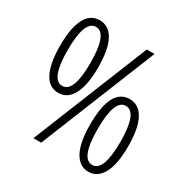

<svg xmlns="http://www.w3.org/2000/svg" viewBox="-165 -871 1007 1027"><g transform="rotate(30 338.0 -357.5)"><path d="M163 -724Q220 -724 250.5 -667.5Q281 -611 281 -501Q281 -392 250.5 -334Q220 -276 163 -276Q105 -276 75.5 -334.5Q46 -393 46 -501Q46 -609 75.5 -666.5Q105 -724 163 -724ZM506 -714 218 0H170L458 -714ZM163 -683Q93 -683 93 -501Q93 -319 163 -319Q233 -319 233 -501Q233 -683 163 -683ZM513 -439Q570 -439 600.5 -382Q631 -325 631 -216Q631 -104 600 -47.5Q569 9 513 9Q458 9 427 -47.5Q396 -104 396 -216Q396 -439 513 -439ZM512 -397Q443 -397 443 -215Q443 -33 513 -33Q549 -33 566 -80Q583 -127 583 -215Q583 -305 565.5 -351Q548 -397 512 -397Z"/></g></svg>

Font: Noto Sans Ethiopic Condensed Light
Style: Regular
Weight: 300
Width: 3
Designer: Monotype Design Team
Foundry: Monotype Imaging Inc.
Version: Version 2.102; ttfautohint (v1.8.4.7-5d5b)